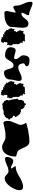

<svg xmlns="http://www.w3.org/2000/svg" viewBox="1781 -2526 759 4361"><g transform="rotate(90 2160.5 -345.5)"><path d="M21 -663C21 -532 108 -470 108 -339C108 -168 264 -371 264 -309C264 -214 181 -66 276 -66C418 -66 594 -101 594 -243C594 -390 663 -612 516 -612C408 -612 396 -453 288 -453C220 -453 377 -627 309 -627C196 -627 21 -776 21 -663Z M621 -226H626V-213H629V-205H626V-192H628V-189H631V-184H636V-179H641V-174H644V-171H643V-163H648V-158H651V-150H654V-148H656V-145H658V-142H659V-141H660V-140H663V-129H658V-124H653V-117H658V-112H663V-107H670V-105H671V-102H679V-107H685V-100H688V-98H690V-92H695V-82H700V-77H705V-72H709V-70H713V-67H721V-70H730V-66H733V-64H735V-61H739V-59H740V-56H748V-59H749V-61H753V-64H756V-66H758V-74H760V-72H761V-71H762V-70H765V-59H760V-54H755V-47H760V-42H765V-37H772V-35H773V-32H781V-37H794V-40H800V-37H807V-35H808V-32H816V-34H821V-36H824V-37H834V-33H829V-25H824V-20H819V-13H824V-8H829V-3H836V-1H837V2H845V-3H858V-6H860V-4H863V-2H865V1H871V4H876V9H882V11H884V13H891V14H892V9H905V6H913V9H926V7H929V4H934V-1H939V-6H942V-7H944V-9H945V-15H942V-24H946V-27H948V-29H951V-33H953V-34H956V-42H953V-43H951V-47H948V-50H946V-52H938V-57H934V-65H931V-67H932V-72H937V-78H939V-80H942V-88H937V-101H934V-109H937V-121H940V-123H941V-125H942V-128H949V-133H954V-138H959V-140H961V-138H969V-133H977V-128H982V-123H989V-128H994V-133H999V-140H1001V-141H1004V-149H999V-162H996V-164H998V-167H1000V-169H1003V-175H1006V-180H1011V-186H1013V-188H1016V-196H1011V-209H1008V-217H1011V-230H1009V-233H1006V-238H1001V-243H996V-248H993V-251H994V-259H989V-264H986V-272H983V-274H981V-277H979V-280H978V-281H977V-287H982V-293H984V-295H985V-298H987V-303H984V-305H982V-316H979V-324H982V-337H980V-340H977V-347H982V-353H984V-355H987V-363H982V-376H979V-384H982V-397H980V-400H977V-405H972V-410H967V-415H962V-418H957V-423H955V-424H953V-425H952V-426H950V-432H949V-434H952V-447H950V-450H947V-455H945V-460H950V-465H955V-472H950V-477H945V-482H938V-484H937V-487H929V-482H915V-487H910V-492H908V-494H910V-502H915V-510H920V-515H925V-522H920V-527H915V-532H908V-534H907V-537H899V-532H894V-528H886V-526H885V-525H884V-526H879V-531H873V-533H871V-536H863V-531H850V-528H846V-531H829V-529H826V-526H819V-531H813V-533H811V-536H803V-531H790V-528H782V-531H769V-529H766V-526H761V-521H756V-516H751V-509H756V-504H754V-502H750V-504H742V-501H741V-499H729V-494H724V-489H714V-494H706V-499H701V-504H694V-499H689V-494H684V-487H682V-486H679V-478H684V-465H687V-463H685V-460H683V-458H680V-452H677V-447H672V-441H670V-439H667V-431H672V-418H675V-410H672V-397H674V-394H677V-389H682V-384H687V-379H690V-376H689V-368H694V-363H697V-355H700V-353H702V-350H704V-347H705V-346H706V-345H709V-334H704V-329H698V-324H693V-319H688V-312H686V-311H683V-303H688V-289H683V-284H678V-282H676V-284H668V-289H660V-294H655V-299H648V-294H643V-289H638V-282H636V-281H633V-273H638V-260H641V-258H639V-255H637V-253H634V-247H631V-242H626V-236H624V-234H621Z M1053 -201C1053 -114 1155 -81 1242 -81C1357 -81 1352 -273 1467 -273C1572 -273 1524 -57 1629 -57C1707 -57 1785 -105 1785 -183C1785 -291 1872 -459 1764 -459C1658 -459 1609 -381 1503 -381C1446 -381 1419 -444 1419 -501C1419 -537 1485 -531 1485 -567C1485 -632 1397 -636 1332 -636C1265 -636 1236 -562 1236 -495C1236 -419 1323 -397 1323 -321C1323 -243 1200 -321 1122 -321C1068 -321 1053 -255 1053 -201Z M1821 -226H1826V-213H1829V-205H1826V-192H1828V-189H1831V-184H1836V-179H1841V-174H1844V-171H1843V-163H1848V-158H1851V-150H1854V-148H1856V-145H1858V-142H1859V-141H1860V-140H1863V-129H1858V-124H1853V-117H1858V-112H1863V-107H1870V-105H1871V-102H1879V-107H1885V-100H1888V-98H1890V-92H1895V-82H1900V-77H1905V-72H1909V-70H1913V-67H1921V-70H1930V-66H1933V-64H1935V-61H1939V-59H1940V-56H1948V-59H1949V-61H1953V-64H1956V-66H1958V-74H1960V-72H1961V-71H1962V-70H1965V-59H1960V-54H1955V-47H1960V-42H1965V-37H1972V-35H1973V-32H1981V-37H1994V-40H2000V-37H2007V-35H2008V-32H2016V-34H2021V-36H2024V-37H2034V-33H2029V-25H2024V-20H2019V-13H2024V-8H2029V-3H2036V-1H2037V2H2045V-3H2058V-6H2060V-4H2063V-2H2065V1H2071V4H2076V9H2082V11H2084V13H2091V14H2092V9H2105V6H2113V9H2126V7H2129V4H2134V-1H2139V-6H2142V-7H2144V-9H2145V-15H2142V-24H2146V-27H2148V-29H2151V-33H2153V-34H2156V-42H2153V-43H2151V-47H2148V-50H2146V-52H2138V-57H2134V-65H2131V-67H2132V-72H2137V-78H2139V-80H2142V-88H2137V-101H2134V-109H2137V-121H2140V-123H2141V-125H2142V-128H2149V-133H2154V-138H2159V-140H2161V-138H2169V-133H2177V-128H2182V-123H2189V-128H2194V-133H2199V-140H2201V-141H2204V-149H2199V-162H2196V-164H2198V-167H2200V-169H2203V-175H2206V-180H2211V-186H2213V-188H2216V-196H2211V-209H2208V-217H2211V-230H2209V-233H2206V-238H2201V-243H2196V-248H2193V-251H2194V-259H2189V-264H2186V-272H2183V-274H2181V-277H2179V-280H2178V-281H2177V-287H2182V-293H2184V-295H2185V-298H2187V-303H2184V-305H2182V-316H2179V-324H2182V-337H2180V-340H2177V-347H2182V-353H2184V-355H2187V-363H2182V-376H2179V-384H2182V-397H2180V-400H2177V-405H2172V-410H2167V-415H2162V-418H2157V-423H2155V-424H2153V-425H2152V-426H2150V-432H2149V-434H2152V-447H2150V-450H2147V-455H2145V-460H2150V-465H2155V-472H2150V-477H2145V-482H2138V-484H2137V-487H2129V-482H2115V-487H2110V-492H2108V-494H2110V-502H2115V-510H2120V-515H2125V-522H2120V-527H2115V-532H2108V-534H2107V-537H2099V-532H2094V-528H2086V-526H2085V-525H2084V-526H2079V-531H2073V-533H2071V-536H2063V-531H2050V-528H2046V-531H2029V-529H2026V-526H2019V-531H2013V-533H2011V-536H2003V-531H1990V-528H1982V-531H1969V-529H1966V-526H1961V-521H1956V-516H1951V-509H1956V-504H1954V-502H1950V-504H1942V-501H1941V-499H1929V-494H1924V-489H1914V-494H1906V-499H1901V-504H1894V-499H1889V-494H1884V-487H1882V-486H1879V-478H1884V-465H1887V-463H1885V-460H1883V-458H1880V-452H1877V-447H1872V-441H1870V-439H1867V-431H1872V-418H1875V-410H1872V-397H1874V-394H1877V-389H1882V-384H1887V-379H1890V-376H1889V-368H1894V-363H1897V-355H1900V-353H1902V-350H1904V-347H1905V-346H1906V-345H1909V-334H1904V-329H1898V-324H1893V-319H1888V-312H1886V-311H1883V-303H1888V-289H1883V-284H1878V-282H1876V-284H1868V-289H1860V-294H1855V-299H1848V-294H1843V-289H1838V-282H1836V-281H1833V-273H1838V-260H1841V-258H1839V-255H1837V-253H1834V-247H1831V-242H1826V-236H1824V-234H1821Z M2220 -342H2228V-337L2244 -218H2248L2258 -186V-176L2264 -169H2258L2264 -158L2254 -150L2250 -103H2264V-88L2280 -58H2294L2329 -28V-22H2334L2358 -13V-20L2371 -25H2380L2460 -28V-36L2498 -43V-52L2518 -48H2569V-52L2593 -60V-67L2636 -82V-91L2666 -121V-145L2682 -160H2696V-182L2682 -198H2666V-228L2636 -258H2617L2612 -264V-292L2628 -307L2642 -330H2628V-344L2612 -368H2598V-392L2582 -398V-408L2568 -414V-422L2539 -430H2528L2515 -442L2474 -438V-446L2456 -450V-478L2448 -482H2442V-493L2432 -504H2426V-508L2402 -523H2378L2364 -538V-553H2341L2326 -538V-523L2296 -508H2281L2266 -493V-474H2260L2251 -469L2250 -385H2244L2234 -379V-368H2228L2220 -364Z M2733 -201C2723 -150 2713 -63 2769 -42C2783 -42 2796 -48 2811 -51C2898 -68 2980 -98 3075 -90C3158 -103 3221 -27 3297 -15C3471 0 3541 -182 3534 -330L3447 -357C3400 -370 3394 -387 3372 -426C3339 -483 3325 -546 3285 -591C3263 -627 3216 -638 3168 -633C3090 -634 3017 -613 2943 -606C2884 -588 2818 -581 2766 -558C2766 -555 2786 -533 2790 -525C2800 -501 2813 -472 2817 -444C2821 -405 2797 -372 2781 -327C2764 -277 2737 -224 2733 -201Z M3581 -81C3697 -81 3753 -159 3869 -159C3941 -159 3959 -72 4031 -72C4211 -72 4409 -489 4229 -489C4037 -489 3956 -324 3764 -324C3720 -324 3841 -216 3797 -216C3731 -216 3701 -267 3635 -267C3559 -267 3505 -81 3581 -81Z"/></g></svg>

Font: Camosport
Style: Regular
Weight: 400
Version: Version 001.000